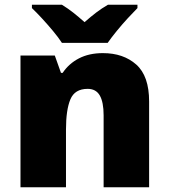

<svg xmlns="http://www.w3.org/2000/svg" viewBox="-20 -786 710 806"><path d="M412 -563Q498 -563 552 -515Q606 -467 606 -360V0H415V-302Q415 -357 399 -385Q383 -413 348 -413Q294 -413 275.5 -369Q257 -325 257 -242V0H66V-553H210L236 -480H243Q269 -519 311.5 -541Q354 -563 412 -563ZM240 -606Q225 -629 202.5 -656Q180 -683 156.5 -708.5Q133 -734 114 -752V-766H240Q266 -750 287.5 -733Q309 -716 335 -693Q361 -716 384 -733.5Q407 -751 433 -766H557V-752Q540 -735 516.5 -709.5Q493 -684 470.5 -656.5Q448 -629 432 -606Z"/></svg>

Font: Noto Sans Thaana Black
Style: Regular
Weight: 900
Designer: David Williams
Foundry: Google Inc.
Version: Version 3.001; ttfautohint (v1.8.4.7-5d5b)